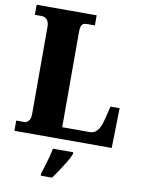

<svg xmlns="http://www.w3.org/2000/svg" viewBox="-100 -782 798 1071"><g transform="rotate(10 299.0 -246.5)"><path d="M19 0V-58H66Q77 -58 88.5 -70Q100 -82 100 -109V-602Q100 -631 87.5 -644Q75 -657 58 -657H19V-714H359V-657H316Q292 -657 285 -644.5Q278 -632 278 -605V-66H435Q459 -66 476 -85Q493 -104 505 -151L523 -226H575L570 0ZM207 208Q213 189 221.5 162.5Q230 136 237 109Q244 82 248 61H363V71Q355 92 339 118.5Q323 145 305 172Q287 199 271 221H207Z"/></g></svg>

Font: Noto Serif Thai Condensed Black
Style: Regular
Weight: 900
Width: 3
Designer: Monotype Design Team
Foundry: Monotype Imaging Inc.
Version: Version 2.002; ttfautohint (v1.8.4.7-5d5b)